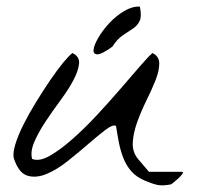

<svg xmlns="http://www.w3.org/2000/svg" viewBox="-20 -558 602 581"><path d="M419.9 -10.7Q393.6 -21.5 377.9 -39.1Q362.3 -56.6 353.5 -79.1Q344.7 -101.6 339.8 -126.5Q335 -151.4 331.1 -176.8Q322.3 -182.6 299.8 -165.5Q277.3 -148.4 248 -123Q218.8 -97.7 185.1 -70.8Q151.4 -43.9 120.1 -31.2Q88.9 -18.6 63 -26.4Q37.1 -34.2 22.5 -77.1Q17.6 -91.8 25.9 -119.6Q34.2 -147.5 50.8 -180.7Q67.4 -213.9 89.4 -249.5Q111.3 -285.2 132.3 -315.9Q153.3 -346.7 171.4 -368.7Q189.5 -390.6 199.2 -397.5Q221.7 -386.7 219.2 -364.7Q216.8 -342.8 201.7 -314.5Q186.5 -286.1 162.6 -253.9Q138.7 -221.7 117.7 -189.9Q96.7 -158.2 84 -128.9Q71.3 -99.6 77.1 -77.1Q98.6 -68.4 130.4 -86.4Q162.1 -104.5 198.7 -136.7Q235.4 -168.9 273.9 -210.4Q312.5 -252 345.7 -290.5Q378.9 -329.1 404.3 -358.4Q429.7 -387.7 441.4 -397.5Q461.9 -387.7 461.9 -365.7Q461.9 -343.8 450.7 -315.4Q439.5 -287.1 423.3 -254.4Q407.2 -221.7 395.5 -189.5Q383.8 -157.2 381.8 -127.9Q379.9 -98.6 397.5 -77.1L430.7 -38.1H529.3Q536.1 -38.1 532.2 -32.2Q528.3 -26.4 521 -19.5Q513.7 -12.7 505.9 -6.3Q498 0 497.1 0Q471.7 4.9 456.1 1.5Q440.4 -2 419.9 -10.7ZM320.3 -417Q288.1 -393.6 274.9 -393.6Q261.7 -393.6 263.2 -407.7Q264.6 -421.9 277.8 -444.3Q291 -466.8 311 -488.3Q331.1 -509.8 355.5 -524.4Q379.9 -539.1 403.3 -538.1Q409.2 -508.8 402.8 -495.1Q396.5 -481.4 383.3 -472.2Q370.1 -462.9 352.5 -451.7Q335 -440.4 320.3 -417Z"/></svg>

Font: Nothing You Could Do
Style: Regular
Weight: 400
Version: Version 1.005